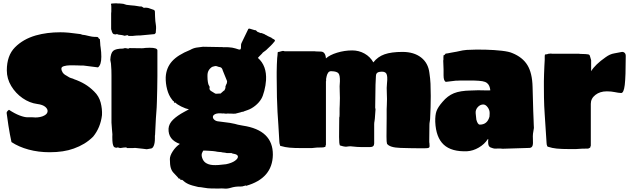

<svg xmlns="http://www.w3.org/2000/svg" viewBox="-20 -881 3791 1154"><path d="M278 34Q211 34 152 18Q93 2 49 -27Q44 -51 39.5 -74Q35 -97 30.5 -127Q26 -157 20 -201V-204Q22 -213 34 -221Q69 -198 98 -187Q127 -176 146 -176H176L193 -175Q216 -175 236 -182Q262 -192 265.5 -208Q269 -224 253 -238Q237 -252 204 -256Q158 -262 116 -291Q74 -320 47.5 -364Q21 -408 21 -458Q21 -547 70 -596.5Q119 -646 195 -668Q262 -687 343 -687Q366 -687 394 -684.5Q422 -682 464 -676Q473 -671 491 -670L517 -664Q534 -660 545.5 -659.5Q557 -659 564 -659Q565 -659 565.5 -658.5Q566 -658 567 -658Q569 -657 571 -655Q573 -650 575 -648.5Q577 -647 578 -647H580L582 -625Q582 -616 583 -608.5Q584 -601 585 -594Q587 -581 588 -567.5Q589 -554 589 -540Q589 -491 569 -476L482 -487H468Q461 -487 442 -488Q423 -489 401.5 -488.5Q380 -488 364.5 -483.5Q349 -479 349 -469Q349 -457 356.5 -445.5Q364 -434 380 -426Q387 -422 393 -418Q399 -414 406 -412Q414 -410 419 -408Q424 -406 425 -405Q460 -393 489.5 -375.5Q519 -358 546 -331Q575 -303 585 -264.5Q595 -226 593 -189Q584 -114 540 -60Q515 -35 486 -17.5Q457 0 423 12Q363 34 278 34Z M754 -665 748 -668Q748 -670 746 -670Q743 -670 742 -669Q741 -668 738 -668L729 -666L722 -668Q719 -668 718 -669Q717 -670 714 -670L691 -673L684 -676H679Q679 -674 677 -674Q670 -674 668 -675Q667 -676 663 -676Q655 -681 652 -692Q651 -694 651 -696.5Q651 -699 650 -700Q649 -701 649 -702.5Q649 -704 648 -705V-800Q649 -804 649 -812V-838Q649 -851 647 -856V-858Q647 -859 656 -860Q665 -861 673 -861Q681 -861 683.5 -861Q686 -861 687 -860H701L721 -858L740 -852Q747 -851 766 -849Q785 -847 789 -847Q794 -847 808.5 -844Q823 -841 827 -842Q832 -843 837 -838.5Q842 -834 846 -834Q864 -837 883 -829Q894 -825 902 -822.5Q910 -820 911 -812L912 -781Q913 -752 916.5 -733.5Q920 -715 916 -683L909 -676L824 -668Q816 -668 802.5 -667.5Q789 -667 786 -666Q782 -665 778 -665Q774 -665 769 -665ZM862 16 838 13 792 8 778 9H743Q742 5 737 5L723 6Q716 7 709.5 8Q703 9 700 9Q698 7 693 6H688Q688 5 686 5L683 6L682 7Q668 7 663 -1Q659 -8 657 -20.5Q655 -33 655 -58Q656 -65 655.5 -74Q655 -83 653 -103L650 -144V-427Q650 -444 649.5 -460Q649 -476 647 -499Q646 -508 644 -515Q643 -516 643 -522Q645 -562 660.5 -575.5Q676 -589 720 -589Q720 -589 726 -591Q729 -592 733 -592H734Q735 -592 736 -591Q745 -591 747 -589H751Q755 -589 758 -592L833 -591Q837 -591 842 -591.5Q847 -592 854 -593Q860 -594 880 -594Q926 -594 926 -578V-424Q926 -390 925 -348Q924 -306 923 -269Q922 -232 920 -211L917 -170Q915 -136 914 -111Q913 -86 912 -70Q911 -69 911 -65.5Q911 -62 911 -48Q911 -21 904 -4.5Q897 12 885 12Z M1277 252Q1245 252 1228.5 250.5Q1212 249 1201 246.5Q1190 244 1172 243Q1131 234 1111.5 225Q1092 216 1075 200H1064L1063 193H1055L1048 184Q1033 168 1022.5 157Q1012 146 1006.5 128Q1001 110 1001 75Q1001 55 1018.5 28Q1036 1 1061 -16Q990 -41 993 -108Q995 -137 1020 -161.5Q1045 -186 1088 -209L1114 -223H1118Q1095 -228 1069 -241Q1043 -254 1035 -264H1026V-272Q1025 -272 1024 -272.5Q1023 -273 1021 -273L1012 -285Q994 -308 984.5 -344Q975 -380 976 -417Q979 -473 1013.5 -512Q1048 -551 1123 -581Q1142 -592 1161.5 -595Q1181 -598 1200 -600Q1225 -600 1254 -599Q1283 -598 1311 -598H1316Q1320 -598 1320 -597Q1329 -598 1353 -597Q1367 -596 1376 -594.5Q1385 -593 1395 -590L1414 -584Q1425 -581 1427 -587.5Q1429 -594 1428.5 -604Q1428 -614 1431 -621Q1439 -638 1449.5 -659.5Q1460 -681 1473 -708L1480 -709L1510 -700Q1517 -700 1519 -698Q1522 -694 1524 -693Q1526 -692 1527 -690L1547 -682Q1551 -684 1558 -680L1571 -675L1574 -672Q1578 -672 1579 -671Q1582 -668 1582 -668Q1584 -670 1584 -667Q1586 -667 1587 -666L1590 -664L1612 -654L1615 -650Q1619 -650 1619 -649Q1622 -646 1624 -646L1629 -643Q1635 -637 1631 -633Q1624 -625 1618 -617.5Q1612 -610 1587 -587Q1585 -584 1581.5 -581.5Q1578 -579 1576 -577L1561 -566Q1556 -562 1556 -560L1547 -551Q1544 -548 1539 -543Q1534 -538 1530 -533Q1584 -486 1579 -399Q1577 -368 1568.5 -335Q1560 -302 1550 -286Q1537 -264 1514 -245.5Q1491 -227 1467 -219L1447 -212Q1444 -211 1441 -209H1435Q1433 -208 1424.5 -205.5Q1416 -203 1395 -198Q1389 -197 1382 -197.5Q1375 -198 1373 -198Q1360 -198 1352.5 -198.5Q1345 -199 1343 -198Q1338 -197 1330.5 -198.5Q1323 -200 1318 -199Q1288 -202 1274 -195.5Q1260 -189 1259.5 -179Q1259 -169 1269 -160.5Q1279 -152 1296 -151Q1341 -146 1361.5 -142.5Q1382 -139 1391.5 -136.5Q1401 -134 1410 -131.5Q1419 -129 1439 -126Q1621 -99 1620 49Q1618 191 1459 236Q1457 236 1456 234Q1455 232 1450 236Q1449 237 1445 237Q1439 240 1427 240H1420Q1392 240 1368 247.5Q1344 255 1324 252Q1319 251 1310 251.5Q1301 252 1298 252ZM1286 -318 1306 -319 1324 -335 1329 -338 1335 -352V-361Q1337 -366 1338.5 -370.5Q1340 -375 1344 -382V-386L1345 -393L1319 -457Q1315 -474 1304 -477Q1289 -480 1286 -482Q1283 -484 1274 -484Q1272 -484 1267 -482.5Q1262 -481 1255 -479Q1227 -461 1227 -428V-420Q1227 -403 1229.5 -387.5Q1232 -372 1236 -367Q1241 -360 1240 -356Q1239 -352 1239 -350Q1239 -340 1248.5 -334Q1258 -328 1268 -322Q1270 -320 1274 -318.5Q1278 -317 1286 -318ZM1339 106Q1373 99 1392 85.5Q1411 72 1410 59.5Q1409 47 1383 43Q1373 41 1373.5 40Q1374 39 1369 39H1343Q1342 38 1334 37Q1326 36 1317 35Q1306 33 1309 32.5Q1312 32 1304 33Q1291 32 1285.5 31Q1280 30 1275.5 29Q1271 28 1260 27Q1247 26 1230.5 25Q1214 24 1209 24Q1201 24 1201 25Q1201 26 1199 29L1195 37Q1189 49 1195 67.5Q1201 86 1214 96Q1231 109 1259.5 111Q1288 113 1339 106Z M2565 -164Q2565 -159 2563 -150Q2561 -141 2561 -130Q2561 -112 2560.5 -88Q2560 -64 2560 -39Q2560 -29 2560 -26Q2560 -23 2561 -21Q2561 -16 2561.5 -11Q2562 -6 2562 -2Q2562 5 2556.5 7.5Q2551 10 2535 10H2486Q2467 10 2446 9.5Q2425 9 2387 8Q2322 6 2306 -17Q2303 -26 2303 -61Q2303 -99 2303.5 -122Q2304 -145 2304 -170V-189Q2304 -212 2304 -224.5Q2304 -237 2305 -249Q2307 -287 2305 -320.5Q2303 -354 2306 -381Q2311 -425 2301.5 -439.5Q2292 -454 2261 -449Q2240 -446 2239.5 -425Q2239 -404 2237 -372L2235 -234L2237 -224L2233 -168Q2233 -162 2231 -153Q2229 -144 2229 -134V-19Q2229 3 2204 3Q2171 3 2153.5 3Q2136 3 2126 2Q2116 1 2105 0Q2083 -3 2073.5 -1Q2064 1 2054.5 0.5Q2045 0 2023 -7Q2018 -17 2018 -58Q2018 -96 2018.5 -123Q2019 -150 2019 -174Q2021 -178 2021 -194Q2021 -217 2021 -229Q2021 -241 2022 -251Q2024 -294 2022 -329Q2020 -364 2023 -392Q2024 -428 2014.5 -440Q2005 -452 1973 -453Q1959 -454 1952.5 -444.5Q1946 -435 1943.5 -424Q1941 -413 1940 -407V-393H1939V-12Q1939 -8 1937 -7Q1936 -6 1936 0Q1935 3 1931 3Q1928 3 1928 3Q1926 5 1925 4.5Q1924 4 1922 5Q1900 5 1883 6Q1866 7 1854 9H1793Q1748 9 1720.5 6.5Q1693 4 1670 -3Q1663 -3 1663 -9Q1661 -16 1660 -19.5Q1659 -23 1659 -30Q1656 -88 1653 -131.5Q1650 -175 1648 -207Q1646 -241 1644.5 -296Q1643 -351 1643 -419V-449L1644 -493L1646 -532L1648 -550Q1648 -563 1649 -565Q1649 -569 1654 -569Q1661 -569 1670 -573Q1672 -573 1674 -573.5Q1676 -574 1679 -575Q1687 -575 1690 -573H1852Q1866 -573 1870.5 -573Q1875 -573 1878 -572L1909 -571Q1936 -570 1939 -530Q1962 -551 2006.5 -564.5Q2051 -578 2097 -578Q2137 -578 2171 -559Q2205 -540 2224 -506Q2250 -540 2291 -554.5Q2332 -569 2399 -569Q2468 -569 2511 -535.5Q2554 -502 2561 -442Q2566 -409 2567.5 -378Q2569 -347 2569 -304Q2569 -271 2568 -236.5Q2567 -202 2565 -164Z M2788 28Q2694 32 2647 -11.5Q2600 -55 2596 -149Q2595 -189 2603.5 -213Q2612 -237 2640 -269Q2670 -305 2708 -320.5Q2746 -336 2810 -337Q2835 -338 2853.5 -338.5Q2872 -339 2882 -338Q2911 -337 2927 -338Q2924 -369 2907 -382Q2897 -390 2879 -393Q2861 -396 2827 -397H2747Q2737 -397 2736.5 -396.5Q2736 -396 2727 -396H2719L2660 -389Q2646 -394 2646 -428Q2646 -434 2646 -440.5Q2646 -447 2646 -463.5Q2646 -480 2644 -516Q2646 -523 2645 -534L2646 -549Q2650 -549 2652 -551L2657 -557Q2658 -559 2660 -559Q2664 -559 2671.5 -560.5Q2679 -562 2689 -564L2711 -568Q2719 -570 2723 -570Q2751 -576 2760.5 -578Q2770 -580 2785 -581Q2842 -584 2897 -582.5Q2952 -581 2995.5 -576Q3039 -571 3059 -562Q3121 -537 3150 -489.5Q3179 -442 3181 -359L3185 -213Q3186 -185 3187 -163.5Q3188 -142 3188 -134L3189 -112Q3185 -92 3183.5 -77.5Q3182 -63 3183 -46Q3185 -16 3180.5 -4.5Q3176 7 3163 8L3001 13Q2993 11 2963 12Q2952 13 2944 10.5Q2936 8 2928 5Q2914 -1 2914 -25V-37Q2914 -39 2915 -40V-43Q2913 -45 2912 -45Q2892 -14 2857.5 6Q2823 26 2788 28ZM2864 -132Q2909 -132 2922 -180L2923 -199Q2924 -219 2911 -236.5Q2898 -254 2883 -253Q2864 -252 2850.5 -236Q2837 -220 2839 -200L2843 -162Q2851 -132 2864 -132ZM2916 -41Q2916 -41 2916 -41Z M3404 15Q3354 15 3326 12Q3298 9 3277 2Q3271 2 3269 -3Q3265 -12 3265 -23L3254 -192Q3252 -220 3251 -244Q3250 -268 3249.5 -296.5Q3249 -325 3249 -364V-393L3250 -435L3252 -485L3254 -522Q3254 -539 3254 -543.5Q3254 -548 3255 -551Q3255 -554 3259 -554Q3268 -554 3277 -558Q3279 -558 3281 -558Q3283 -558 3287 -559Q3289 -559 3292.5 -559Q3296 -559 3298 -558H3439Q3454 -558 3459 -558Q3464 -558 3468 -557L3499 -556Q3511 -555 3516.5 -554Q3522 -553 3525 -547L3533 -519V-453Q3557 -493 3620 -537Q3646 -556 3671 -560Q3696 -564 3713 -568Q3725 -571 3733 -564.5Q3741 -558 3741 -545Q3741 -420 3735 -370.5Q3729 -321 3713 -322Q3695 -323 3674.5 -327.5Q3654 -332 3627 -332Q3586 -332 3558.5 -310.5Q3531 -289 3531 -257V-7Q3531 -2 3529 -1Q3528 0 3528 4Q3527 8 3523 8Q3524 8 3520 10L3515 12Q3476 12 3441 15Z"/></svg>

Font: Sigmar
Style: Regular
Weight: 400
Designer: Vernon Adams
Foundry: Vernon Adams
Version: Version 1.000; ttfautohint (v1.8.4.7-5d5b);gftools[0.9.24]